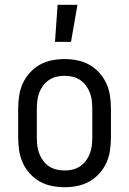

<svg xmlns="http://www.w3.org/2000/svg" viewBox="-20 -775 540 803"><path d="M250 8Q223 8 196 2.5Q169 -3 146 -16Q123 -29 104.5 -49.5Q86 -70 75 -94.5Q64 -119 60 -146Q56 -173 56 -200V-320Q56 -347 60 -374Q64 -401 75 -425.5Q86 -450 104.5 -470.5Q123 -491 146 -504Q169 -517 196 -522.5Q223 -528 250 -528Q277 -528 304 -522.5Q331 -517 354 -504Q377 -491 395.5 -470.5Q414 -450 425 -425.5Q436 -401 440 -374Q444 -347 444 -320V-200Q444 -173 440 -146Q436 -119 425 -94.5Q414 -70 395.5 -49.5Q377 -29 354 -16Q331 -3 304 2.5Q277 8 250 8ZM250 -62Q267 -62 284 -66Q301 -70 315 -79.5Q329 -89 339.5 -103Q350 -117 356 -133Q362 -149 364 -166Q366 -183 366 -200V-320Q366 -337 364 -354Q362 -371 356 -387Q350 -403 339.5 -417Q329 -431 315 -440.5Q301 -450 284 -454Q267 -458 250 -458Q233 -458 216 -454Q199 -450 185 -440.5Q171 -431 160.5 -417Q150 -403 144 -387Q138 -371 136 -354Q134 -337 134 -320V-200Q134 -183 136 -166Q138 -149 144 -133Q150 -117 160.5 -103Q171 -89 185 -79.5Q199 -70 216 -66Q233 -62 250 -62ZM210 -600 221 -755H304L277 -600Z"/></svg>

Font: Iosevka NFM
Style: Regular
Weight: 400
Monospace: yes
Designer: Belleve Invis
Foundry: Belleve Invis
Version: Version 29.0.4; ttfautohint (v1.8.4);Nerd Fonts 3.3.0